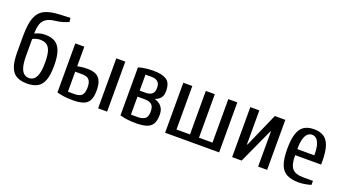

<svg xmlns="http://www.w3.org/2000/svg" viewBox="-54 -1252 3253 1804"><g transform="rotate(20 1572.5 -350.0)"><path d="M240 10Q178 10 136.5 -12.5Q95 -35 75 -89Q55 -143 55 -235V-400Q55 -515 79 -580Q103 -645 158 -673Q213 -701 305 -705L415 -710L420 -670Q394 -659 362.5 -649Q331 -639 290 -635Q215 -628 180 -588.5Q145 -549 145 -455Q168 -466 192 -473Q216 -480 250 -480Q308 -480 346.5 -457.5Q385 -435 405 -381.5Q425 -328 425 -235Q425 -143 405 -89Q385 -35 344 -12.5Q303 10 240 10ZM240 -45Q268 -45 289 -61.5Q310 -78 322.5 -119Q335 -160 335 -235Q335 -308 322 -348Q309 -388 283.5 -404Q258 -420 220 -420Q198 -420 177 -414Q156 -408 145 -400V-235Q145 -160 157.5 -119Q170 -78 191.5 -61.5Q213 -45 240 -45Z M700 10Q655 10 616.5 5.5Q578 1 540 -10V-500H630V-305Q653 -309 676.5 -312Q700 -315 730 -315Q775 -315 808.5 -302Q842 -289 861 -253.5Q880 -218 880 -150Q880 -85 860 -50.5Q840 -16 800 -3Q760 10 700 10ZM630 -50H700Q728 -50 748 -58.5Q768 -67 779 -88.5Q790 -110 790 -150Q790 -190 779 -211.5Q768 -233 748 -241.5Q728 -250 700 -250H630ZM950 0V-500H1040V0Z M1330 10Q1285 10 1246.5 5.5Q1208 1 1170 -10V-490Q1208 -501 1245.5 -505.5Q1283 -510 1320 -510Q1406 -510 1450.5 -481.5Q1495 -453 1495 -370Q1495 -338 1485 -317.5Q1475 -297 1459 -285.5Q1443 -274 1425 -267V-263Q1448 -257 1468.5 -242Q1489 -227 1502 -202.5Q1515 -178 1515 -140Q1515 -80 1495 -47.5Q1475 -15 1434 -2.5Q1393 10 1330 10ZM1260 -50H1330Q1375 -50 1400 -69Q1425 -88 1425 -140Q1425 -193 1400 -211.5Q1375 -230 1330 -230H1260ZM1260 -290H1320Q1358 -290 1381.5 -307.5Q1405 -325 1405 -370Q1405 -415 1381.5 -432.5Q1358 -450 1320 -450H1260Z M1620 0V-500H1710V-65H1845V-500H1935V-65H2070V-500H2160V0Z M2290 0V-500H2380V-160H2385L2535 -500H2640V0H2550V-350H2545L2385 0Z M2960 10Q2885 10 2839 -13.5Q2793 -37 2771.5 -93.5Q2750 -150 2750 -250Q2750 -350 2770 -406.5Q2790 -463 2829 -486.5Q2868 -510 2925 -510Q2983 -510 3021.5 -486.5Q3060 -463 3080 -406.5Q3100 -350 3100 -250V-220H2840Q2840 -123 2872.5 -86.5Q2905 -50 2980 -50H3080V-10Q3058 -3 3024 3.5Q2990 10 2960 10ZM2840 -280H3010Q3010 -348 2998 -386Q2986 -424 2967 -439.5Q2948 -455 2925 -455Q2903 -455 2883.5 -439.5Q2864 -424 2852 -386Q2840 -348 2840 -280Z"/></g></svg>

Font: Cuprum
Style: Regular
Weight: 400
Designer: Jovanny Lemonad
Foundry: Jovanny Lemonad
Version: Version 3.000